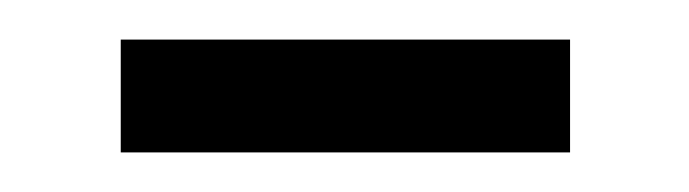

<svg xmlns="http://www.w3.org/2000/svg" viewBox="-20 -299 348 97"><path d="M41 -279H268V-222H41Z"/></svg>

Font: Assistant-zap
Style: zap
Weight: 400
Designer: Hebrew By Ben Nathan, Latin by Paul Hunt
Version: Version 2.001